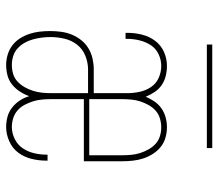

<svg xmlns="http://www.w3.org/2000/svg" viewBox="-64 -656 727 640"><g transform="rotate(90 300.0 -335.5)"><path d="M196 8Q179 8 162 3Q145 -2 131 -12.5Q117 -23 107.5 -38Q98 -53 92.5 -69.5Q87 -86 85 -103.5Q83 -121 83 -139Q83 -157 85.5 -175.5Q88 -194 95 -211Q102 -228 113.5 -242.5Q125 -257 141 -266.5Q157 -276 175 -280Q193 -284 211 -284H290V-397Q290 -417 285.5 -437.5Q281 -458 269.5 -475Q258 -492 239 -500.5Q220 -509 199 -509Q179 -509 160 -500Q141 -491 130 -474Q119 -457 114 -436.5Q109 -416 109 -396V-390H89V-397Q89 -421 95 -445Q101 -469 115.5 -488.5Q130 -508 152.5 -518Q175 -528 199 -528Q216 -528 232.5 -524Q249 -520 263 -510.5Q277 -501 286.5 -486.5Q296 -472 302 -457Q308 -472 317.5 -486Q327 -500 340.5 -509.5Q354 -519 370.5 -523.5Q387 -528 404 -528Q421 -528 438.5 -523Q456 -518 469.5 -507Q483 -496 492.5 -481Q502 -466 507.5 -449.5Q513 -433 515 -415Q517 -397 517 -380V-251H310V-140Q310 -125 311.5 -110Q313 -95 317.5 -81Q322 -67 329 -53.5Q336 -40 347.5 -30Q359 -20 373.5 -15.5Q388 -11 403 -11Q423 -11 442.5 -20.5Q462 -30 473.5 -47Q485 -64 490 -84.5Q495 -105 495 -126V-130H515V-126Q515 -101 509 -76.5Q503 -52 488.5 -32.5Q474 -13 450.5 -2.5Q427 8 403 8Q385 8 368.5 3.5Q352 -1 338 -12Q324 -23 314.5 -37.5Q305 -52 300 -69Q294 -52 284.5 -37.5Q275 -23 261.5 -12Q248 -1 231 3.5Q214 8 196 8ZM310 -269H497V-380Q497 -395 495.5 -410Q494 -425 489.5 -439Q485 -453 477.5 -466.5Q470 -480 459 -490Q448 -500 433.5 -504.5Q419 -509 404 -509Q389 -509 374 -504.5Q359 -500 348 -490Q337 -480 329.5 -466.5Q322 -453 317.5 -439Q313 -425 311.5 -410Q310 -395 310 -380ZM196 -11Q212 -11 226.5 -15.5Q241 -20 252 -30.5Q263 -41 270.5 -54.5Q278 -68 282.5 -82.5Q287 -97 288.5 -112Q290 -127 290 -142V-265H211Q188 -265 165.5 -256Q143 -247 128.5 -228.5Q114 -210 108.5 -186.5Q103 -163 103 -140Q103 -125 105 -110Q107 -95 111 -80.5Q115 -66 122.5 -53Q130 -40 141 -30Q152 -20 166.5 -15.5Q181 -11 196 -11ZM128 -661V-679H473V-661Z"/></g></svg>

Font: Iosevka HT Thin Extended
Style: Regular
Weight: 100
Width: 7
Monospace: yes
Designer: Belleve Invis
Foundry: Belleve Invis
Version: Version 32.3.0; ttfautohint (v1.8.4)